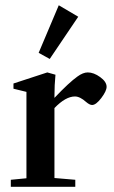

<svg xmlns="http://www.w3.org/2000/svg" viewBox="-20 -717 436 737"><path d="M170.9 -490.7 128.4 -514.2 205.6 -696.8 280.3 -652.8ZM21.5 0V-26.9L81.5 -32.7V-364.3L31.7 -376.5V-396.5L161.6 -439L192.9 -430.2Q189 -391.1 189 -347.7V-341.3Q245.6 -400.9 277.3 -423.3Q298.8 -439 316.9 -439Q339.8 -439 364.5 -421.1Q389.2 -403.3 389.2 -383.8Q389.2 -367.7 368.9 -340.8Q348.6 -314 333.5 -314Q324.2 -314 311 -325.2Q287.1 -346.7 267.6 -346.7Q231.9 -346.7 189 -302.2V-33.7L269 -26.9V0Z"/></svg>

Font: Elstob 14pt SemiBold
Style: Regular
Weight: 600
Designer: Peter S. Baker
Version: Version 1.015